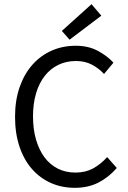

<svg xmlns="http://www.w3.org/2000/svg" viewBox="-20 -887 611 919"><path d="M338 12Q276 12 224 -11Q172 -34 133.5 -77.5Q95 -121 73.5 -184.5Q52 -248 52 -328Q52 -407 74 -470Q96 -533 135 -577Q174 -621 227 -644.5Q280 -668 343 -668Q403 -668 448.5 -643.5Q494 -619 523 -587L478 -533Q452 -561 419 -578Q386 -595 344 -595Q297 -595 259 -576.5Q221 -558 194 -523.5Q167 -489 152.5 -440Q138 -391 138 -330Q138 -268 152.5 -218.5Q167 -169 193 -134Q219 -99 256.5 -80Q294 -61 341 -61Q389 -61 425 -80.5Q461 -100 493 -135L539 -83Q500 -38 451 -13Q402 12 338 12ZM313 -697 276 -739 418 -867 465 -812Z"/></svg>

Font: Giro Regular
Style: Regular
Weight: 400
Designer: Paul D. Hunt
Foundry: Adobe Systems Incorporated
Version: Version 1.000;PS 1.0;hotconv 1.0.88;makeotf.lib2.5.647800